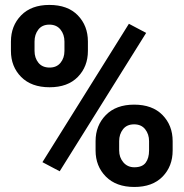

<svg xmlns="http://www.w3.org/2000/svg" viewBox="-20 -741 738 771"><path d="M23.9 -574.2Q23.9 -637.2 64.7 -679.2Q105.5 -721.2 178.2 -721.2Q252 -721.2 292.5 -679.4Q333 -637.7 333 -574.2V-536.6Q333 -473.6 292.5 -432.1Q252 -390.6 179.2 -390.6Q106 -390.6 64.9 -432.1Q23.9 -473.6 23.9 -536.6ZM118.7 -536.6Q118.7 -508.3 134.3 -489Q149.9 -469.7 179.2 -469.7Q207.5 -469.7 223.1 -489Q238.8 -508.3 238.8 -536.6V-574.2Q238.8 -602.5 222.9 -622.3Q207 -642.1 178.2 -642.1Q149.4 -642.1 134 -622.3Q118.7 -602.5 118.7 -574.2ZM363.8 -174.3Q363.8 -236.8 404.8 -278.8Q445.8 -320.8 518.6 -320.8Q591.8 -320.8 632.6 -279.1Q673.3 -237.3 673.3 -174.3V-136.7Q673.3 -73.2 632.8 -31.7Q592.3 9.8 519.5 9.8Q446.3 9.8 405 -32Q363.8 -73.7 363.8 -136.7ZM458.5 -136.7Q458.5 -108.9 475.3 -89.1Q492.2 -69.3 519.5 -69.3Q551.3 -69.3 564.9 -87.6Q578.6 -106 578.6 -136.7V-174.3Q578.6 -202.1 563 -221.9Q547.4 -241.7 518.6 -241.7Q489.3 -241.7 473.9 -221.9Q458.5 -202.1 458.5 -174.3ZM219.7 -53.2 150.4 -89.8 497.6 -645.5 566.9 -608.9Z"/></svg>

Font: TypoPRO Roboto Slab
Style: Bold
Weight: 700
Designer: Google
Version: Version 1.100263; 2013; ttfautohint (v0.94.20-1c74) -l 8 -r 